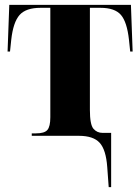

<svg xmlns="http://www.w3.org/2000/svg" viewBox="-20 -556 574 786"><path d="M425 210H435V-12H400Q377 -12 362.5 -29Q348 -46 348 -106V-524H391Q450 -524 475 -495Q500 -466 508 -393L513 -345H523L516 -536H18L11 -345H21L26 -393Q34 -465 60 -494.5Q86 -524 146 -524H186V-76Q186 -38 174 -24Q162 -10 127 -10H110V0H303Q362 0 388 28.5Q414 57 419 128Z"/></svg>

Font: Noto Serif Display SemiCondensed Extra
Style: Regular
Weight: 800
Width: 4
Designer: Monotype Design Team
Foundry: Monotype Imaging Inc.
Version: Version 1.900